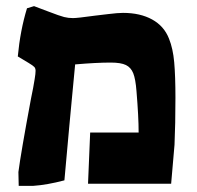

<svg xmlns="http://www.w3.org/2000/svg" viewBox="-20 -599 641 626"><path d="M40 -38Q48 -100 81 -277Q89 -315 93 -341Q96 -359 96 -368Q96 -376 92 -380.5Q88 -385 73 -394L38 -415Q46 -500 68 -572L91 -579L136 -562Q175 -547 189 -543.5Q203 -540 218 -540Q232 -540 290 -548Q300 -549 332 -553Q364 -557 381 -557Q437 -557 476 -535.5Q515 -514 531 -473Q544 -441 548 -396Q552 -351 552 -280Q552 -195 549 -127L538 0H267L274 -167H432Q432 -218 425 -302Q422 -341 414.5 -360Q407 -379 390.5 -387Q374 -395 341 -395Q294 -395 225 -389Q219 -331 214.5 -278.5Q210 -226 206 -188L190 -11Q133 4 88 7H41Z"/></svg>

Font: Suez One
Style: Regular
Weight: 400
Designer: Michal Sahar
Foundry: Hagilda
Version: Version 1.001